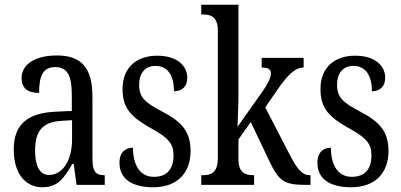

<svg xmlns="http://www.w3.org/2000/svg" viewBox="-20 -780 1690 810"><path d="M159 10C226 10 251 -31 285 -88H291L303 0H422V-41H419C383 -41 370 -57 370 -113V-372C370 -499 319 -546 220 -546C130 -546 71 -510 71 -450C71 -409 96 -388 145 -388C145 -453 157 -497 213 -497C272 -497 283 -448 283 -373V-312L218 -309C97 -304 38 -256 38 -150C38 -41 92 10 159 10ZM187 -42C146 -42 128 -82 128 -144C128 -223 155 -265 238 -270L284 -273V-191C284 -106 246 -42 187 -42Z M627 10C726 10 784 -49 784 -143C784 -227 744 -268 663 -310C593 -347 567 -368 567 -423C567 -470 591 -502 636 -502C685 -502 714 -465 714 -395C750 -395 770 -417 770 -452C770 -502 728 -545 643 -545C556 -545 497 -495 497 -405C497 -321 534 -285 624 -235C690 -198 712 -174 712 -125C712 -67 685 -34 629 -34C569 -34 541 -86 541 -157C512 -157 484 -140 484 -94C484 -24 538 10 627 10Z M829 0H1052V-41H1048C1017 -41 986 -49 986 -108V-192L1038 -265L1115 -103C1159 -11 1180 0 1278 0H1290V-41H1286C1253 -41 1231 -72 1203 -126L1099 -327L1150 -401C1191 -460 1223 -495 1261 -495V-536H1084V-495C1110 -495 1123 -488 1123 -471C1123 -456 1115 -432 1081 -385L982 -245C982 -250 986 -340 986 -375V-760H829V-719H837C868 -719 899 -710 899 -651V-113C899 -50 869 -41 837 -41H829Z M1462 10C1561 10 1619 -49 1619 -143C1619 -227 1579 -268 1498 -310C1428 -347 1402 -368 1402 -423C1402 -470 1426 -502 1471 -502C1520 -502 1549 -465 1549 -395C1585 -395 1605 -417 1605 -452C1605 -502 1563 -545 1478 -545C1391 -545 1332 -495 1332 -405C1332 -321 1369 -285 1459 -235C1525 -198 1547 -174 1547 -125C1547 -67 1520 -34 1464 -34C1404 -34 1376 -86 1376 -157C1347 -157 1319 -140 1319 -94C1319 -24 1373 10 1462 10Z"/></svg>

Font: Noto Serif Armenian ExtraCondensed
Style: Regular
Weight: 400
Width: 2
Designer: Monotype Design Team
Foundry: Monotype Imaging Inc.
Version: Version 2.008